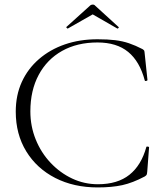

<svg xmlns="http://www.w3.org/2000/svg" viewBox="-20 -808 727 841"><path d="M407 -636Q452 -636 484.5 -632Q517 -628 545 -618.5Q573 -609 604 -593Q610 -589 611.5 -586.5Q613 -584 614 -571L626 -457Q626 -455 620.5 -453.5Q615 -452 614 -456Q592 -539 541.5 -580.5Q491 -622 407 -622Q318 -622 252 -585Q186 -548 149.5 -480Q113 -412 113 -320Q113 -255 136.5 -197Q160 -139 201.5 -95Q243 -51 296 -26Q349 -1 409 -1Q495 -1 547 -42.5Q599 -84 621 -164Q622 -167 627.5 -166Q633 -165 633 -163L625 -57Q624 -45 622 -42Q620 -39 614 -35Q561 -7 515.5 3Q470 13 408 13Q303 13 222 -28.5Q141 -70 95 -145Q49 -220 49 -319Q49 -391 75.5 -449Q102 -507 150.5 -549Q199 -591 264 -613.5Q329 -636 407 -636ZM271 -690 374 -783Q379 -788 386 -788Q393 -788 397 -783L499 -690Q502 -689 499 -685.5Q496 -682 494 -683L386 -745L277 -683Q276 -682 272.5 -685.5Q269 -689 271 -690Z"/></svg>

Font: Cormorant Infant Light
Style: Regular
Weight: 300
Designer: Christian Thalmann (Catharsis Fonts)
Foundry: Catharsis Fonts
Version: Version 4.001